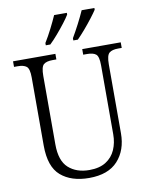

<svg xmlns="http://www.w3.org/2000/svg" viewBox="-100 -1003 844 1085"><g transform="rotate(-10 322.0 -460.5)"><path d="M323 10Q221 10 161 -41.5Q101 -93 101 -215V-606Q101 -656 84.5 -669Q68 -682 34 -682H13V-714H256V-682H234Q199 -682 183 -668.5Q167 -655 167 -603V-210Q167 -116 212.5 -75Q258 -34 332 -34Q390 -34 427 -57.5Q464 -81 481.5 -121Q499 -161 499 -209V-605Q499 -656 483 -669Q467 -682 433 -682H410V-714H631V-682H610Q576 -682 559.5 -668.5Q543 -655 543 -603V-208Q543 -111 488 -50.5Q433 10 323 10ZM369 -784Q389 -818 409.5 -857.5Q430 -897 445 -931H518V-921Q507 -904 485.5 -876Q464 -848 439.5 -819.5Q415 -791 395 -771H369ZM211 -784Q232 -818 252 -857.5Q272 -897 287 -931H360V-921Q350 -904 328.5 -876Q307 -848 282.5 -819.5Q258 -791 237 -771H211Z"/></g></svg>

Font: Noto Serif SemiCondensed Light
Style: Regular
Weight: 300
Width: 4
Designer: Monotype Design Team
Foundry: Monotype Imaging Inc.
Version: Version 2.013